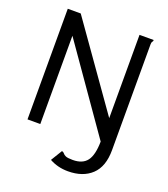

<svg xmlns="http://www.w3.org/2000/svg" viewBox="-146 -727 891 1016"><g transform="rotate(20 300.0 -219.0)"><path d="M464 -623H544Q544 -616 540 -611.5Q536 -607 536 -596V0Q536 93 487 139Q438 185 354 185Q297 185 250 159L289 95Q299 98 303 104Q307 110 318 115Q329 120 358 120Q413 120 438 87Q463 54 464 -22L132 -497V0H60V-623H133L464 -154Z"/></g></svg>

Font: Inconsolata Expanded
Style: Regular
Weight: 400
Width: 7
Monospace: yes
Designer: Raph Levien, Cyreal, Brenton Simpson
Foundry: Raph Levien, Cyreal, Google
Version: Version 3.000; ttfautohint (v1.8.2.53-6de2)